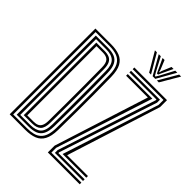

<svg xmlns="http://www.w3.org/2000/svg" viewBox="-266 -1122 1267 1267"><g transform="rotate(45 368.0 -488.0)"><path d="M49.8 0V-800H196.2Q244.8 -800 278.4 -786.6Q312 -773.2 329.9 -740.5Q347.8 -707.8 349 -649Q350.2 -569.5 350.9 -491Q351.5 -412.5 351 -329.1Q350.5 -245.8 349 -151.5Q347.8 -93 329.9 -59.9Q312 -26.8 278.2 -13.4Q244.5 0 195.8 0ZM67 -15.5H195.8Q228 -15.5 253 -21.9Q278 -28.2 295.2 -43.6Q312.5 -59 321.6 -85.5Q330.8 -112 331.5 -151.8Q333 -236.2 333.5 -317Q334 -397.8 333.5 -479.6Q333 -561.5 331.5 -648.8Q330.5 -702.5 314.4 -732Q298.2 -761.5 268.2 -773Q238.2 -784.5 196.2 -784.5H67ZM84.5 -30.8V-769.2H196.2Q234 -769.2 259.9 -758.9Q285.8 -748.5 299.5 -722.1Q313.2 -695.8 314 -648.5Q315.2 -585 315.8 -524Q316.2 -463 316.2 -402.2Q316.2 -341.5 315.8 -279.4Q315.2 -217.2 314 -152Q313.2 -104.5 299.4 -78.1Q285.5 -51.8 259.4 -41.2Q233.2 -30.8 195.8 -30.8ZM102 -46.2H195.8Q246.2 -46.2 271.1 -69.2Q296 -92.2 296.5 -151.5Q297.5 -238.2 297.9 -318.2Q298.2 -398.2 297.9 -479.1Q297.5 -560 296.5 -649Q296 -707.5 271.6 -730.6Q247.2 -753.8 196.2 -753.8H102ZM119.5 -61.5V-738.5H196.2Q222.2 -738.5 240.8 -730.9Q259.2 -723.2 269.1 -703.9Q279 -684.5 279.2 -649Q280 -563.5 280.4 -483.2Q280.8 -403 280.4 -321.6Q280 -240.2 279.2 -151.5Q278.8 -101.2 258.5 -81.4Q238.2 -61.5 195.8 -61.5ZM137 -77H195.8Q218.2 -77 232.6 -84Q247 -91 254.2 -107.4Q261.5 -123.8 261.8 -151.5Q262.5 -228.5 262.9 -306.5Q263.2 -384.5 263 -468.9Q262.8 -553.2 261.8 -649Q261.2 -691 245.1 -707Q229 -723 196.2 -723H137ZM482.2 -61.5 700.8 -738.2V-784.5H413.2V-800H718V-735.2L508.8 -77H703.2V-61.5ZM405.8 0V-63.2L616.2 -723H413.2V-738.5H642.8L423.2 -60.5V-15.5H703.2V0ZM440.8 -30.8V-57L665.8 -746.5V-753.8H413.2V-769.2H683.2V-741.8L458 -53.2V-46.2H703.2V-30.8ZM429.2 -976H447.5L524.2 -844.5H506.5ZM465 -976H484L534 -881.2L549 -856.2H554L569 -881.2L619 -976H638L563.8 -844.5H539.2ZM500.5 -976H519.2L546 -910.5L550 -894.5H553L557 -910.5L584.2 -976H603.2L567 -899.8L556.8 -877.5H546.5L536 -899.8ZM655.5 -976H674L596.8 -844.5H578.8Z"/></g></svg>

Font: Big Shoulders Inline Display Thin SemiBold
Style: Regular
Weight: 600
Version: Version 2.002